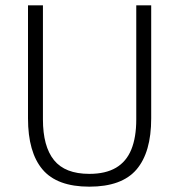

<svg xmlns="http://www.w3.org/2000/svg" viewBox="-20 -688 672 720"><path d="M315 12Q194 12 139.5 -52.5Q85 -117 85 -244V-668H141V-240Q141 -139 182.5 -87.5Q224 -36 315 -36Q376 -36 415 -59Q454 -82 472.5 -127.5Q491 -173 491 -240V-668H547V-244Q547 -117 492 -52.5Q437 12 315 12Z"/></svg>

Font: Atkinson Hyperlegible Mono ExtraLight
Style: Regular
Weight: 200
Monospace: yes
Designer: Elliott Scott, Megan Eiswerth, Linus Boman, Theodore Petrosky, Letters from Sweden
Foundry: Applied Design Works, Letters from Sweden
Version: Version 2.001